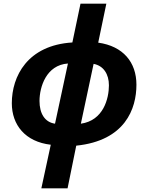

<svg xmlns="http://www.w3.org/2000/svg" viewBox="-20 -780 804 1040"><path d="M255 4 204 240H346L393 9C658 -18 719 -191 719 -321C719 -443 647 -530 512 -549L556 -760H416L372 -550C128 -535 44 -366 44 -221C44 -103 117 -12 255 4ZM348 -436 278 -110C222 -118 194 -166 194 -233C194 -308 230 -428 348 -436ZM418 -110 487 -434C541 -424 570 -378 570 -318C570 -246 540 -127 418 -110Z"/></svg>

Font: Noto Sans
Style: Bold Italic
Weight: 700
Italic angle: -12°
Designer: Monotype Design Team
Foundry: Monotype Imaging Inc.
Version: Version 2.013